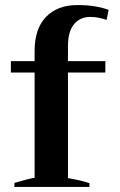

<svg xmlns="http://www.w3.org/2000/svg" viewBox="-20 -740 474 760"><path d="M249 -557V-498H397V-453H249V-35Q302 -26 334 -15V0H37V-16Q102 -35 117 -36V-453H23V-498H117V-538Q117 -627 162.5 -673.5Q208 -720 287 -720Q358 -720 410 -701L402 -661Q369 -673 337 -673Q297 -673 273 -644Q249 -615 249 -557Z"/></svg>

Font: Trirong SemiBold
Style: Regular
Weight: 600
Designer: Katatrad Team
Foundry: CadsonDemak
Version: Version 1.001